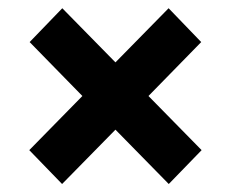

<svg xmlns="http://www.w3.org/2000/svg" viewBox="-20 -487 566 471"><path d="M182.1 -251.5 52.7 -383.8 132.8 -466.8 263.2 -334 393.6 -466.8 473.6 -383.8 344.2 -251.5 474.6 -118.7 394 -35.6 263.2 -168.9 132.3 -35.6 51.8 -118.7Z"/></svg>

Font: Vazirmatn UI ExtraBold
Style: Regular
Weight: 800
Designer: Saber Rastikerdar
Foundry: Saber Rastikerdar
Version: Version 33.003